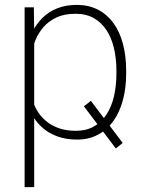

<svg xmlns="http://www.w3.org/2000/svg" viewBox="-20 -558 603 781"><path d="M349.6 -147.9 479 23.4 451.2 45.9 321.3 -125.5ZM119.1 -426.8V203.1H80.1V-528.3H117.7ZM493.2 -269.5V-259.3Q493.2 -199.2 479.7 -149.9Q466.3 -100.6 440.7 -64.9Q415 -29.3 377.9 -9.8Q340.8 9.8 293.5 9.8Q248 9.8 211.9 -3.7Q175.8 -17.1 149.4 -41.5Q123 -65.9 106.9 -97.4Q90.8 -128.9 84.5 -165V-348.6Q92.8 -390.1 109.6 -424.6Q126.5 -459 152.1 -484.6Q177.7 -510.3 212.9 -524.2Q248 -538.1 292.5 -538.1Q339.8 -538.1 377.2 -519.3Q414.6 -500.5 440.4 -465.6Q466.3 -430.7 479.7 -381.1Q493.2 -331.5 493.2 -269.5ZM453.6 -259.3V-269.5Q453.6 -319.3 443.6 -361.8Q433.6 -404.3 413.1 -435.5Q392.6 -466.8 361.3 -484.4Q330.1 -502 287.6 -502Q241.2 -502 209 -486.6Q176.8 -471.2 156 -446.8Q135.3 -422.4 124 -394.3Q112.8 -366.2 107.4 -341.3V-168Q114.3 -138.7 128.2 -113Q142.1 -87.4 164.6 -67.9Q187 -48.3 217.8 -37.1Q248.5 -25.9 288.6 -25.9Q331.1 -25.9 361.8 -43.5Q392.6 -61 413.1 -92.3Q433.6 -123.5 443.6 -166.3Q453.6 -209 453.6 -259.3Z"/></svg>

Font: Roboto ExtraLight
Style: Regular
Weight: 250
Designer: Christian Robertson
Foundry: Google
Version: Version 3.009; 2024